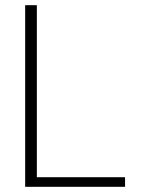

<svg xmlns="http://www.w3.org/2000/svg" viewBox="-20 -720 542 740"><path d="M77 0V-700H122V-37H462V0Z"/></svg>

Font: DM Sans ExtraLight
Style: Regular
Weight: 200
Designer: Colophon Foundry, Jonny Pinhorn
Foundry: Colophon Foundry
Version: Version 4.004; ttfautohint (v1.8.4.7-5d5b)